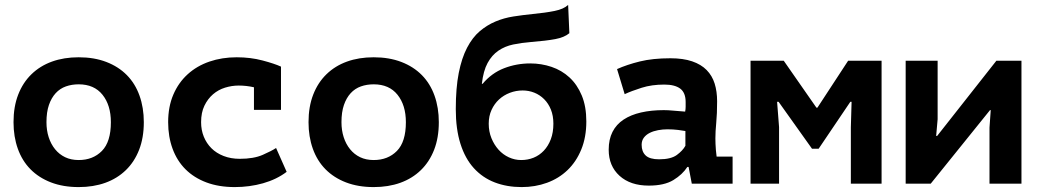

<svg xmlns="http://www.w3.org/2000/svg" viewBox="-20 -747 4240 781"><path d="M35 -250Q35 -313 54 -362Q73 -411 108 -445Q143 -479 191.5 -496.5Q240 -514 300 -514Q363 -514 412.5 -495Q462 -476 496 -441.5Q530 -407 547.5 -358Q565 -309 565 -250Q565 -187 546 -138Q527 -89 492 -55Q457 -21 408.5 -3.5Q360 14 300 14Q237 14 187.5 -5Q138 -24 104 -58.5Q70 -93 52.5 -142Q35 -191 35 -250ZM169 -250Q169 -217 178 -189Q187 -161 204 -140Q221 -119 245 -107.5Q269 -96 300 -96Q358 -96 394.5 -133Q431 -170 431 -250Q431 -319 397 -361.5Q363 -404 300 -404Q272 -404 248 -395.5Q224 -387 206.5 -368Q189 -349 179 -320Q169 -291 169 -250Z M1146 -48Q1105 -17 1050 -1.5Q995 14 935 14Q870 14 819.5 -5Q769 -24 734.5 -58.5Q700 -93 682 -142Q664 -191 664 -250Q664 -313 685 -362Q706 -411 743.5 -445Q781 -479 832 -496.5Q883 -514 943 -514Q999 -514 1048 -501Q1097 -488 1123 -476V-300H1013V-392Q982 -399 951 -399Q923 -399 895.5 -390.5Q868 -382 846.5 -363.5Q825 -345 811.5 -317Q798 -289 798 -250Q798 -218 809 -191Q820 -164 840 -144Q860 -124 889.5 -112.5Q919 -101 955 -101Q1012 -101 1048.5 -117Q1085 -133 1103 -145Z M1235 -250Q1235 -313 1254 -362Q1273 -411 1308 -445Q1343 -479 1391.5 -496.5Q1440 -514 1500 -514Q1563 -514 1612.5 -495Q1662 -476 1696 -441.5Q1730 -407 1747.5 -358Q1765 -309 1765 -250Q1765 -187 1746 -138Q1727 -89 1692 -55Q1657 -21 1608.5 -3.5Q1560 14 1500 14Q1437 14 1387.5 -5Q1338 -24 1304 -58.5Q1270 -93 1252.5 -142Q1235 -191 1235 -250ZM1369 -250Q1369 -217 1378 -189Q1387 -161 1404 -140Q1421 -119 1445 -107.5Q1469 -96 1500 -96Q1558 -96 1594.5 -133Q1631 -170 1631 -250Q1631 -319 1597 -361.5Q1563 -404 1500 -404Q1472 -404 1448 -395.5Q1424 -387 1406.5 -368Q1389 -349 1379 -320Q1369 -291 1369 -250Z M1943 -406Q1980 -450 2030.5 -469.5Q2081 -489 2137 -489Q2182 -489 2223.5 -475Q2265 -461 2296.5 -432Q2328 -403 2346.5 -358.5Q2365 -314 2365 -253Q2365 -189 2344.5 -139Q2324 -89 2288.5 -55Q2253 -21 2205 -3.5Q2157 14 2102 14Q2042 14 1992.5 -5Q1943 -24 1907.5 -63Q1872 -102 1853 -162Q1834 -222 1834 -303Q1834 -389 1846 -450Q1858 -511 1880 -553Q1902 -595 1931.5 -620Q1961 -645 1995.5 -659.5Q2030 -674 2068.5 -680Q2107 -686 2147 -690Q2199 -695 2236 -702.5Q2273 -710 2291 -727L2296 -612Q2276 -595 2239 -588Q2202 -581 2139 -576Q2101 -573 2067.5 -566Q2034 -559 2007.5 -541Q1981 -523 1963.5 -491Q1946 -459 1940 -406ZM1968 -244Q1968 -212 1979 -185Q1990 -158 2008 -138Q2026 -118 2050 -107Q2074 -96 2100 -96Q2127 -96 2150.5 -105.5Q2174 -115 2192 -134Q2210 -153 2220.5 -180.5Q2231 -208 2231 -244Q2231 -276 2221 -301Q2211 -326 2193.5 -343.5Q2176 -361 2153.5 -370Q2131 -379 2106 -379Q2079 -379 2054 -369.5Q2029 -360 2010 -342.5Q1991 -325 1979.5 -300Q1968 -275 1968 -244Z M2490 -466Q2530 -484 2582.5 -497Q2635 -510 2707 -510Q2759 -510 2795.5 -497.5Q2832 -485 2854.5 -462Q2877 -439 2887 -407Q2897 -375 2897 -335Q2897 -284 2893.5 -248Q2890 -212 2890 -184Q2890 -163 2892 -137Q2894 -123 2895 -110H2960V0H2794L2781 -68H2776Q2756 -37 2719 -14.5Q2682 8 2619 8Q2544 8 2500 -32Q2456 -72 2456 -138Q2456 -180 2471.5 -210.5Q2487 -241 2516.5 -260.5Q2546 -280 2587.5 -289.5Q2629 -299 2680 -299Q2698 -299 2718 -297Q2738 -295 2767 -293Q2769 -303 2769 -313V-332Q2769 -370 2747 -386.5Q2725 -403 2682 -403Q2631 -403 2590 -390Q2549 -377 2521 -364ZM2661 -99Q2709 -99 2733 -116.5Q2757 -134 2768 -154V-214Q2758 -216 2738 -218.5Q2718 -221 2695 -221Q2676 -221 2657 -217.5Q2638 -214 2623 -206.5Q2608 -199 2599 -187Q2590 -175 2590 -158Q2590 -130 2606.5 -114.5Q2623 -99 2661 -99Z M3441 -229 3444 -333H3439L3310 -142H3283L3147 -333H3141L3149 -230V0H3033V-500H3168L3301 -309H3305L3430 -500H3566V0H3441Z M4005 -228 4010 -299H4007L3766 0H3664V-500H3794V-262L3788 -194H3792L4033 -500H4135V0H4005Z"/></svg>

Font: PT Mono
Style: Bold
Weight: 700
Monospace: yes
Designer: A.Korolkova, I.Chaeva
Foundry: ParaType Ltd
Version: Version 1.000 OFL